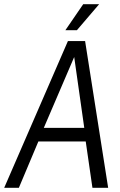

<svg xmlns="http://www.w3.org/2000/svg" viewBox="-32 -896 573 916"><path d="M484 0H409L377 -221H151L58 0H-12L292 -700H374ZM370 -286 322 -624 177 -286ZM280 -752 365 -876H441L335 -752Z"/></svg>

Font: Gudea
Style: Italic
Weight: 400
Version: Version 1.002